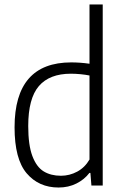

<svg xmlns="http://www.w3.org/2000/svg" viewBox="-20 -828 552 857"><path d="M45 -259.5Q45 -549.5 298 -549.5Q337.5 -549.5 379.5 -543.5V-808H438.5V0H388L383.5 -56H379Q356.5 -26.5 321 -8.8Q285.5 9 241.5 9Q153 9 99 -54.5Q45 -118 45 -259.5ZM379.5 -116V-491Q362.5 -494.5 339.5 -496.8Q316.5 -499 296.5 -499Q201 -499 153.5 -443.8Q106 -388.5 106 -265.5Q106 -180.5 124.5 -131.5Q143 -82.5 175 -63Q207 -43.5 252 -43.5Q290.5 -43.5 324.8 -62Q359 -80.5 379.5 -116Z"/></svg>

Font: Encode Sans Semi Condensed Light
Style: Regular
Weight: 300
Width: 4
Designer: Multiple Designers
Foundry: Impallari Type
Version: Version 2.000